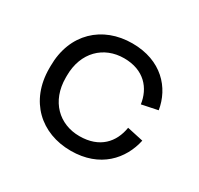

<svg xmlns="http://www.w3.org/2000/svg" viewBox="-117 -645 831 801"><g transform="rotate(30 299.0 -244.5)"><path d="M308 14C449 14 525 -74 546 -172L468 -189C456 -114 406 -57 309 -57C212 -57 138 -126 138 -240V-249C138 -363 212 -432 309 -432C406 -432 455 -372 465 -300L542 -316C526 -415 449 -503 308 -503C165 -503 59 -407 59 -250V-239C59 -82 165 14 308 14Z"/></g></svg>

Font: Meta Space
Style: Regular
Weight: 400
Designer: Meta Pool / Florian Karsten
Foundry: Meta Pool / Florian Karsten
Version: Version 2.000;Glyphs 3.1.1 (3137)